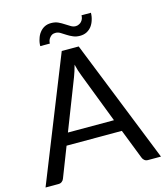

<svg xmlns="http://www.w3.org/2000/svg" viewBox="-127 -981 932 1078"><g transform="rotate(-15 338.5 -442.0)"><path d="M471.7 -265.6Q444.3 -338.9 359.4 -557.6Q354.5 -570.3 348.6 -587.9Q343.8 -605.5 338.9 -624Q328.1 -584 317.4 -556.6Q279.3 -460 204.1 -265.6Q271.5 -265.6 471.7 -265.6ZM673.8 0Q655.3 0 598.6 0Q585.9 0 578.1 -6.8Q570.3 -12.7 566.4 -23.4Q543.9 -81.1 499 -196.3Q418.9 -196.3 177.7 -196.3Q161.1 -152.3 110.4 -23.4Q107.4 -13.7 98.6 -6.8Q90.8 0 78.1 0Q52.7 0 2.9 0Q74.2 -178.7 289.1 -716.8Q314.5 -716.8 387.7 -716.8Q459 -537.1 673.8 0ZM401.4 -831.1Q412.1 -831.1 420.9 -835.9Q429.7 -839.8 435.5 -846.7Q442.4 -854.5 445.3 -863.3Q448.2 -872.1 448.2 -881.8Q465.8 -881.8 502.9 -881.8Q502.9 -860.4 496.1 -839.8Q490.2 -820.3 478.5 -804.7Q466.8 -790 450.2 -781.2Q432.6 -772.5 411.1 -772.5Q388.7 -772.5 371.1 -780.3Q352.5 -788.1 337.9 -797.9Q322.3 -807.6 308.6 -816.4Q295.9 -824.2 281.2 -824.2Q269.5 -824.2 261.7 -820.3Q252.9 -815.4 247.1 -807.6Q241.2 -800.8 238.3 -792Q235.4 -783.2 235.4 -774.4Q216.8 -774.4 179.7 -774.4Q179.7 -795.9 186.5 -815.4Q192.4 -835.9 204.1 -850.6Q215.8 -866.2 232.4 -875Q249 -883.8 271.5 -883.8Q293.9 -883.8 311.5 -876Q330.1 -867.2 344.7 -857.4Q360.4 -847.7 373 -839.8Q386.7 -831.1 401.4 -831.1Z"/></g></svg>

Font: Lato
Style: Regular
Weight: 400
Designer: Lukasz Dziedzic with Adam Twardoch and Botio Nikoltchev
Version: Version 2.015; 2015-08-06; http://www.latofonts.com/